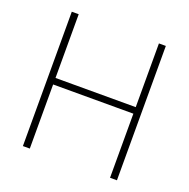

<svg xmlns="http://www.w3.org/2000/svg" viewBox="-125 -820 924 940"><g transform="rotate(20 337.0 -350.0)"><path d="M546 0V-334H128V0H92V-700H128V-368H546V-700H582V0Z"/></g></svg>

Font: Titillium Web ExtraLight
Style: Regular
Weight: 275
Version: Version 1.002;PS 57.000;hotconv 1.0.70;makeotf.lib2.5.55311